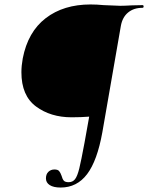

<svg xmlns="http://www.w3.org/2000/svg" viewBox="-20 -648 664 861"><path d="M186 152Q186 133 197 122.5Q208 112 224 112Q239 112 245 119Q251 126 256 140Q260 155 266 162Q272 169 288 169Q306 169 316.5 155.5Q327 142 335.5 107.5Q344 73 359 -8L380 -125Q344 -122 301 -122Q207 -122 141.5 -170.5Q76 -219 76 -324Q76 -353 82 -386Q105 -505 185 -566.5Q265 -628 386 -628Q414 -628 445 -625Q511 -622 519 -622Q538 -622 572 -624L619 -625Q624 -625 624 -619Q624 -613 619 -613Q580 -613 554.5 -592Q529 -571 522 -532L439 -55Q416 73 370.5 133Q325 193 252 193Q220 193 203 182Q186 171 186 152Z"/></svg>

Font: Cormorant Garamond Medium
Style: Italic
Weight: 500
Italic angle: -10°
Designer: Christian Thalmann (Catharsis Fonts)
Foundry: Catharsis Fonts
Version: Version 4.000